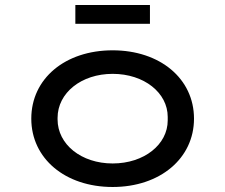

<svg xmlns="http://www.w3.org/2000/svg" viewBox="-20 -737 900 767"><path d="M579 -642V-717H281V-642ZM430 10C619 10 755 -104 755 -263C755 -423 619 -536 430 -536C240 -536 105 -423 105 -263C105 -104 240 10 430 10ZM430 -84C305 -84 210 -160 210 -260C210 -261 210 -262 210 -263C210 -264 210 -265 210 -266C210 -366 305 -442 430 -442C556 -442 650 -366 650 -270C650 -267 650 -265 650 -263C650 -261 650 -259 650 -256C650 -160 556 -84 430 -84Z"/></svg>

Font: Lexend Peta
Style: Regular
Weight: 400
Designer: Bonnie Shaver-Troup, Thomas Jockin
Foundry: Lexend
Version: Version 1.007